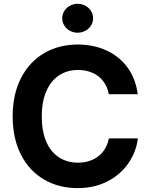

<svg xmlns="http://www.w3.org/2000/svg" viewBox="-20 -969 780 999"><path d="M45.9 -363.3Q45.9 -479 89.8 -563.7Q133.8 -648.4 210.4 -692.9Q287.1 -737.3 383.8 -737.3Q466.8 -737.3 533.9 -706.5Q601.1 -675.8 643.6 -617.7Q686 -559.6 696.8 -479H545.9Q539.1 -518.1 517.3 -546.4Q495.6 -574.7 461.9 -589.8Q428.2 -605 386.7 -605Q329.6 -605 286.9 -576.7Q244.1 -548.3 220.7 -493.7Q197.3 -439 197.3 -363.3Q197.3 -286.1 220.7 -231.9Q244.1 -177.7 286.9 -150.1Q329.6 -122.6 386.2 -122.6Q427.7 -122.6 461.4 -137.7Q495.1 -152.8 517.1 -181.4Q539.1 -210 546.4 -249H697.3Q689 -179.7 648.7 -120.6Q608.4 -61.5 540.3 -25.9Q472.2 9.8 383.8 9.8Q286.1 9.8 209.5 -34.7Q132.8 -79.1 89.4 -163.6Q45.9 -248 45.9 -363.3ZM303.7 -874Q303.7 -894.3 314.5 -911.8Q325.2 -929.2 343.8 -939.2Q362.3 -949.2 384 -949.2Q405.7 -949.2 424.2 -939.2Q442.7 -929.1 453.5 -911.8Q464.4 -894.5 464.4 -874Q464.4 -853.5 453.5 -836.2Q442.7 -818.9 424.2 -808.9Q405.7 -798.8 384 -798.8Q362.3 -798.8 343.8 -808.8Q325.2 -818.8 314.5 -836.3Q303.7 -853.7 303.7 -874Z"/></svg>

Font: Inter RS Variable
Style: Regular
Weight: 400
Designer: Rasmus Andersson (customised by Maria Ramos and Noel Pretorius)
Foundry: rsms
Version: Version 3.001;Glyphs 3.2.3 (3260)